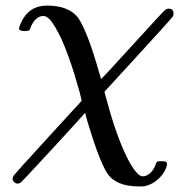

<svg xmlns="http://www.w3.org/2000/svg" viewBox="-20 -462 666 686"><path d="M68 -351Q48 -351 48 -361Q48 -365 56 -383Q84 -442 148 -442Q224 -442 258 -400Q270 -383 282.5 -354.5Q295 -326 305 -297Q315 -268 323 -241Q331 -214 336 -197L341 -180Q344 -180 455.5 -303Q567 -426 573 -429Q579 -431 582 -431Q600 -431 600 -414Q600 -407 598 -404Q596 -399 474 -266L353 -134L362 -102Q395 22 434 101Q468 168 490 168Q504 168 517 156Q530 144 536 126Q539 116 543 115Q547 114 557.5 114Q568 114 571 115Q579 119 576 130Q571 150 554 169Q537 188 518 196Q502 204 487 204H476Q394 204 363 157Q334 111 293 -26L284 -59Q280 -53 169 67.5Q58 188 53 191Q48 194 43 194Q36 194 30.5 188.5Q25 183 25 177Q25 172 28 167Q29 163 151 30L272 -102L265 -131Q227 -269 191 -340Q166 -389 149 -400Q141 -405 135 -405Q128 -405 121 -402Q99 -392 87 -358Q86 -351 68 -351Z"/></svg>

Font: MathJax_Math
Style: Regular
Weight: 400
Version: Version 1.1